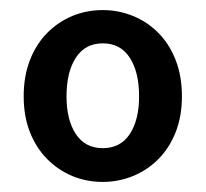

<svg xmlns="http://www.w3.org/2000/svg" viewBox="-20 -738 409 381"><path d="M184 -377Q152 -377 124 -388.5Q96 -400 74 -422Q52 -444 39.5 -475.5Q27 -507 27 -547Q27 -587 39.5 -619Q52 -651 74 -673Q96 -695 124 -706.5Q152 -718 184 -718Q215 -718 243.5 -706.5Q272 -695 294 -673Q316 -651 328.5 -619Q341 -587 341 -547Q341 -507 328.5 -475.5Q316 -444 294 -422Q272 -400 243.5 -388.5Q215 -377 184 -377ZM184 -444Q219 -444 237.5 -472Q256 -500 256 -547Q256 -595 237.5 -623.5Q219 -652 184 -652Q149 -652 130.5 -623.5Q112 -595 112 -547Q112 -500 130.5 -472Q149 -444 184 -444Z"/></svg>

Font: Giro Semibold
Style: Regular
Weight: 600
Designer: Paul D. Hunt
Foundry: Adobe Systems Incorporated
Version: Version 1.000;PS 1.0;hotconv 1.0.88;makeotf.lib2.5.647800